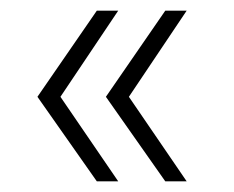

<svg xmlns="http://www.w3.org/2000/svg" viewBox="-20 -431 438 359"><path d="M201 -411 93 -250 201 -92H161L50 -250L161 -411ZM329 -411 221 -250 329 -92H289L178 -250L289 -411Z"/></svg>

Font: Montserrat Ultra Light
Style: Regular
Weight: 200
Designer: Julieta Ulanovsky
Foundry: Julieta Ulanovsky
Version: Version 3.100;PS 003.100;hotconv 1.0.88;makeotf.lib2.5.64775